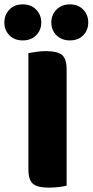

<svg xmlns="http://www.w3.org/2000/svg" viewBox="-65 -851 424 879"><path d="M159 8Q106 8 85.5 -10Q65 -28 65 -75V-608Q77 -610 100 -613.5Q123 -617 146 -617Q196 -617 218 -600Q240 -583 240 -534V-1Q229 2 206 5Q183 8 159 8ZM124 -748Q124 -713 100.5 -689.5Q77 -666 39 -666Q1 -666 -22 -689.5Q-45 -713 -45 -748Q-45 -783 -22 -807Q1 -831 39 -831Q77 -831 100.5 -807Q124 -783 124 -748ZM339 -748Q339 -713 316 -689.5Q293 -666 255 -666Q217 -666 193.5 -689.5Q170 -713 170 -748Q170 -783 193.5 -807Q217 -831 255 -831Q293 -831 316 -807Q339 -783 339 -748Z"/></svg>

Font: Baloo Chettan 2 ExtraBold
Style: Regular
Weight: 800
Designer: Maithili Shingre, Unnati Kotecha and Ek Type
Foundry: Ek Type
Version: Version 1.640;hotconv 1.0.111;makeotfexe 2.5.65597; ttfautoh